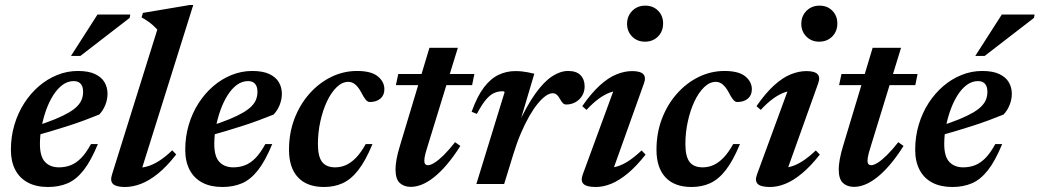

<svg xmlns="http://www.w3.org/2000/svg" viewBox="-20 -735 4153 767"><path d="M274 -411Q250.5 -411 229.8 -395.8Q209 -380.5 192.5 -354.2Q176 -328 164.2 -295.2Q152.5 -262.5 146 -227.5Q139.5 -192.5 139.5 -160Q139.5 -109.5 160 -88Q180.5 -66.5 215.5 -66.5Q240.5 -66.5 262 -74.8Q283.5 -83 303.5 -103Q323.5 -123 343.5 -159.5H371Q343.5 -92.5 314 -55Q284.5 -17.5 250 -2.8Q215.5 12 172 12Q125 12 91.8 -5.5Q58.5 -23 41 -56.5Q23.5 -90 23.5 -136.5Q23.5 -189 37.5 -236.2Q51.5 -283.5 76.8 -322.8Q102 -362 135.5 -390.8Q169 -419.5 208.8 -435.5Q248.5 -451.5 291 -451.5Q334 -451.5 360 -439Q386 -426.5 397.8 -406Q409.5 -385.5 409.5 -360.5Q409.5 -337.5 400.5 -315.2Q391.5 -293 376.5 -277.5Q348 -266 316.5 -254.2Q285 -242.5 251.5 -231.8Q218 -221 183.5 -210.8Q149 -200.5 115.5 -192L117 -229.5Q165 -244.5 199 -258.5Q233 -272.5 255 -285.5Q277 -298.5 289.5 -311.8Q302 -325 307 -339Q312 -353 312 -368.5Q312 -382 307.8 -391.5Q303.5 -401 295.2 -406Q287 -411 274 -411ZM263.5 -511.5 369.5 -677H500.5L498 -663.5L301 -511.5Z M608.5 -617Q599.5 -626.5 590.5 -634.5Q581.5 -642.5 570.5 -650.2Q559.5 -658 545.5 -665.5L551 -683.5L738 -715H752L540 -39.5L522.5 -65.5Q544 -63.5 567 -69.8Q590 -76 615.2 -92Q640.5 -108 668 -134.5L684 -118Q646.5 -70 611.2 -41.5Q576 -13 543 -0.5Q510 12 479.5 12Q444.5 12 431.8 0.2Q419 -11.5 427.5 -38Z M970.5 -411Q947 -411 926.2 -395.8Q905.5 -380.5 889 -354.2Q872.5 -328 860.8 -295.2Q849 -262.5 842.5 -227.5Q836 -192.5 836 -160Q836 -109.5 856.5 -88Q877 -66.5 912 -66.5Q937 -66.5 958.5 -74.8Q980 -83 1000 -103Q1020 -123 1040 -159.5H1067.5Q1040 -92.5 1010.5 -55Q981 -17.5 946.5 -2.8Q912 12 868.5 12Q821.5 12 788.2 -5.5Q755 -23 737.5 -56.5Q720 -90 720 -136.5Q720 -189 734 -236.2Q748 -283.5 773.2 -322.8Q798.5 -362 832 -390.8Q865.5 -419.5 905.2 -435.5Q945 -451.5 987.5 -451.5Q1030.5 -451.5 1056.5 -439Q1082.5 -426.5 1094.2 -406Q1106 -385.5 1106 -360.5Q1106 -337.5 1097 -315.2Q1088 -293 1073 -277.5Q1044.5 -266 1013 -254.2Q981.5 -242.5 948 -231.8Q914.5 -221 880 -210.8Q845.5 -200.5 812 -192L813.5 -229.5Q861.5 -244.5 895.5 -258.5Q929.5 -272.5 951.5 -285.5Q973.5 -298.5 986 -311.8Q998.5 -325 1003.5 -339Q1008.5 -353 1008.5 -368.5Q1008.5 -382 1004.2 -391.5Q1000 -401 991.8 -406Q983.5 -411 970.5 -411Z M1371.5 -408Q1347 -408 1325 -386.8Q1303 -365.5 1286.2 -330Q1269.5 -294.5 1259.8 -250.2Q1250 -206 1250 -160Q1250 -109.5 1266.8 -88Q1283.5 -66.5 1319 -66.5Q1341 -66.5 1361.2 -75.2Q1381.5 -84 1401.5 -104.2Q1421.5 -124.5 1441 -159.5H1468Q1440.5 -93 1411.5 -55.8Q1382.5 -18.5 1349 -3.2Q1315.5 12 1274.5 12Q1206.5 12 1170.5 -26.5Q1134.5 -65 1134.5 -136.5Q1134.5 -203.5 1156.2 -260.5Q1178 -317.5 1216 -360.5Q1254 -403.5 1303 -427.5Q1352 -451.5 1406 -451.5Q1463 -451.5 1489.2 -430Q1515.5 -408.5 1515.5 -378.5Q1515.5 -354.5 1499.5 -341Q1483.5 -327.5 1457.5 -327.5Q1449 -327 1440.8 -337Q1432.5 -347 1422.5 -367Q1412 -386.5 1399.5 -397.2Q1387 -408 1371.5 -408Z M1561.5 -395 1571 -439.5H1875L1866 -395ZM1689 -153.5Q1683 -135 1680 -123.5Q1677 -112 1676 -104.8Q1675 -97.5 1675 -92.5Q1675 -83.5 1679 -79.2Q1683 -75 1689.5 -75Q1700 -75 1716 -85Q1732 -95 1752.8 -115.5Q1773.5 -136 1798 -167L1819 -152Q1791.5 -108.5 1765 -77.5Q1738.5 -46.5 1713.5 -26.8Q1688.5 -7 1665.5 2.2Q1642.5 11.5 1621 11.5Q1594 11.5 1577 -4Q1560 -19.5 1560 -59Q1560 -75 1564.2 -99.2Q1568.5 -123.5 1578.5 -155.5L1695.5 -544H1809Z M1996 -367.5Q1994.5 -368.5 1992.8 -369.5Q1991 -370.5 1988 -370.5Q1970 -370.5 1954 -363.5Q1938 -356.5 1921.5 -337.2Q1905 -318 1885 -280L1864 -288.5Q1886.5 -351 1913.5 -386.2Q1940.5 -421.5 1972 -436.2Q2003.5 -451 2038 -451Q2052.5 -451 2064.5 -449.8Q2076.5 -448.5 2088.5 -446.2Q2100.5 -444 2114.5 -440.5L2051 -226.5L2047.5 -233Q2084.5 -313.5 2118.8 -361.2Q2153 -409 2185.8 -430.2Q2218.5 -451.5 2249.5 -451.5Q2283 -451.5 2299.2 -434.5Q2315.5 -417.5 2315.5 -390Q2315.5 -369 2305.5 -352.5Q2295.5 -336 2278.8 -326.8Q2262 -317.5 2242 -317.5Q2234.5 -317.5 2229 -322.5Q2223.5 -327.5 2217 -339.5Q2210.5 -351.5 2203.8 -357Q2197 -362.5 2187.5 -362.5Q2175 -362.5 2159.8 -351.8Q2144.5 -341 2127.8 -320.5Q2111 -300 2094 -270.2Q2077 -240.5 2060.8 -202.5Q2044.5 -164.5 2030.5 -118.5L1994 0H1883Z M2308 -38 2438.5 -393.5 2460.5 -372.5Q2439 -373.5 2417 -365.5Q2395 -357.5 2371.8 -340.5Q2348.5 -323.5 2323 -296L2306 -311Q2342.5 -363.5 2376.5 -394.2Q2410.5 -425 2442.8 -438Q2475 -451 2505.5 -451Q2538 -451 2549.8 -438.8Q2561.5 -426.5 2552.5 -402L2422 -37L2401.5 -65Q2423 -63.5 2445.2 -70Q2467.5 -76.5 2491.8 -92.5Q2516 -108.5 2543 -134L2559 -117.5Q2522 -70.5 2487.5 -42Q2453 -13.5 2421.5 -0.8Q2390 12 2360 12Q2323.5 12 2311 -0.2Q2298.5 -12.5 2308 -38ZM2485 -640Q2485 -661 2494.5 -677.2Q2504 -693.5 2520.2 -703Q2536.5 -712.5 2557.5 -712.5Q2589 -712.5 2609 -692.2Q2629 -672 2629 -641Q2629 -620 2619.8 -603.8Q2610.5 -587.5 2594.2 -578Q2578 -568.5 2556.5 -568.5Q2525.5 -568.5 2505.2 -589Q2485 -609.5 2485 -640Z M2839.5 -408Q2815 -408 2793 -386.8Q2771 -365.5 2754.2 -330Q2737.5 -294.5 2727.8 -250.2Q2718 -206 2718 -160Q2718 -109.5 2734.8 -88Q2751.5 -66.5 2787 -66.5Q2809 -66.5 2829.2 -75.2Q2849.5 -84 2869.5 -104.2Q2889.5 -124.5 2909 -159.5H2936Q2908.5 -93 2879.5 -55.8Q2850.5 -18.5 2817 -3.2Q2783.5 12 2742.5 12Q2674.5 12 2638.5 -26.5Q2602.5 -65 2602.5 -136.5Q2602.5 -203.5 2624.2 -260.5Q2646 -317.5 2684 -360.5Q2722 -403.5 2771 -427.5Q2820 -451.5 2874 -451.5Q2931 -451.5 2957.2 -430Q2983.5 -408.5 2983.5 -378.5Q2983.5 -354.5 2967.5 -341Q2951.5 -327.5 2925.5 -327.5Q2917 -327 2908.8 -337Q2900.5 -347 2890.5 -367Q2880 -386.5 2867.5 -397.2Q2855 -408 2839.5 -408Z M3004 -38 3134.5 -393.5 3156.5 -372.5Q3135 -373.5 3113 -365.5Q3091 -357.5 3067.8 -340.5Q3044.5 -323.5 3019 -296L3002 -311Q3038.5 -363.5 3072.5 -394.2Q3106.5 -425 3138.8 -438Q3171 -451 3201.5 -451Q3234 -451 3245.8 -438.8Q3257.5 -426.5 3248.5 -402L3118 -37L3097.5 -65Q3119 -63.5 3141.2 -70Q3163.5 -76.5 3187.8 -92.5Q3212 -108.5 3239 -134L3255 -117.5Q3218 -70.5 3183.5 -42Q3149 -13.5 3117.5 -0.8Q3086 12 3056 12Q3019.5 12 3007 -0.2Q2994.5 -12.5 3004 -38ZM3181 -640Q3181 -661 3190.5 -677.2Q3200 -693.5 3216.2 -703Q3232.5 -712.5 3253.5 -712.5Q3285 -712.5 3305 -692.2Q3325 -672 3325 -641Q3325 -620 3315.8 -603.8Q3306.5 -587.5 3290.2 -578Q3274 -568.5 3252.5 -568.5Q3221.5 -568.5 3201.2 -589Q3181 -609.5 3181 -640Z M3332 -395 3341.5 -439.5H3645.5L3636.5 -395ZM3459.5 -153.5Q3453.5 -135 3450.5 -123.5Q3447.5 -112 3446.5 -104.8Q3445.5 -97.5 3445.5 -92.5Q3445.5 -83.5 3449.5 -79.2Q3453.5 -75 3460 -75Q3470.5 -75 3486.5 -85Q3502.5 -95 3523.2 -115.5Q3544 -136 3568.5 -167L3589.5 -152Q3562 -108.5 3535.5 -77.5Q3509 -46.5 3484 -26.8Q3459 -7 3436 2.2Q3413 11.5 3391.5 11.5Q3364.5 11.5 3347.5 -4Q3330.5 -19.5 3330.5 -59Q3330.5 -75 3334.8 -99.2Q3339 -123.5 3349 -155.5L3466 -544H3579.5Z M3886.5 -411Q3863 -411 3842.2 -395.8Q3821.5 -380.5 3805 -354.2Q3788.5 -328 3776.8 -295.2Q3765 -262.5 3758.5 -227.5Q3752 -192.5 3752 -160Q3752 -109.5 3772.5 -88Q3793 -66.5 3828 -66.5Q3853 -66.5 3874.5 -74.8Q3896 -83 3916 -103Q3936 -123 3956 -159.5H3983.5Q3956 -92.5 3926.5 -55Q3897 -17.5 3862.5 -2.8Q3828 12 3784.5 12Q3737.5 12 3704.2 -5.5Q3671 -23 3653.5 -56.5Q3636 -90 3636 -136.5Q3636 -189 3650 -236.2Q3664 -283.5 3689.2 -322.8Q3714.5 -362 3748 -390.8Q3781.5 -419.5 3821.2 -435.5Q3861 -451.5 3903.5 -451.5Q3946.5 -451.5 3972.5 -439Q3998.5 -426.5 4010.2 -406Q4022 -385.5 4022 -360.5Q4022 -337.5 4013 -315.2Q4004 -293 3989 -277.5Q3960.5 -266 3929 -254.2Q3897.5 -242.5 3864 -231.8Q3830.5 -221 3796 -210.8Q3761.5 -200.5 3728 -192L3729.5 -229.5Q3777.5 -244.5 3811.5 -258.5Q3845.5 -272.5 3867.5 -285.5Q3889.5 -298.5 3902 -311.8Q3914.5 -325 3919.5 -339Q3924.5 -353 3924.5 -368.5Q3924.5 -382 3920.2 -391.5Q3916 -401 3907.8 -406Q3899.5 -411 3886.5 -411ZM3876 -511.5 3982 -677H4113L4110.5 -663.5L3913.5 -511.5Z"/></svg>

Font: Newsreader 24pt SemiBold
Style: Italic
Weight: 600
Italic angle: -17°
Designer: Hugues Gentile
Foundry: Production Type
Version: Version 1.003